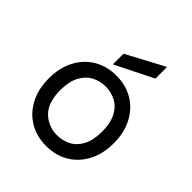

<svg xmlns="http://www.w3.org/2000/svg" viewBox="-202 -859 1003 1003"><g transform="rotate(45 300.0 -357.5)"><path d="M300 12Q230 12 176 -20Q122 -52 91 -110.5Q60 -169 60 -248Q60 -327 91 -385.5Q122 -444 176 -476Q230 -508 300 -508Q370 -508 424 -476Q478 -444 509 -385.5Q540 -327 540 -248Q540 -169 509 -110.5Q478 -52 424 -20Q370 12 300 12ZM300 -68Q343 -68 378 -87Q413 -106 433.5 -146Q454 -186 454 -248Q454 -310 433.5 -350Q413 -390 378 -409Q343 -428 300 -428Q258 -428 223 -409Q188 -390 167 -350Q146 -310 146 -248Q146 -155 191 -111.5Q236 -68 300 -68ZM245 -536V-615L455 -727V-641Z"/></g></svg>

Font: DM Mono
Style: Regular
Weight: 400
Designer: Colophon Foundry
Foundry: Colophon Foundry
Version: Version 1.000; ttfautohint (v1.8.2.53-6de2)